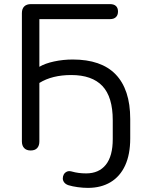

<svg xmlns="http://www.w3.org/2000/svg" viewBox="-20 -725 710 934"><path d="M407.5 189Q384.5 189 358.5 185.5Q332.5 182 313 176Q299.5 171.5 292.5 162.5Q285.5 153.5 285.5 143Q285.5 132.5 290.2 123.8Q295 115 304.8 110.2Q314.5 105.5 328 109Q345.5 114 362.5 116.2Q379.5 118.5 399 118.5Q461 118.5 494.8 76.5Q528.5 34.5 528.5 -48.5V-140Q528.5 -253.5 478 -306.8Q427.5 -360 326.5 -360Q280.5 -360 241.8 -350.5Q203 -341 171.5 -321.5V-37Q171.5 -16.5 161 -4.8Q150.5 7 129 7Q108.5 7 97.5 -4.8Q86.5 -16.5 86.5 -37V-661Q86.5 -682.5 98 -693.8Q109.5 -705 130.5 -705H515.5Q534 -705 544 -695.8Q554 -686.5 554 -669Q554 -651.5 544 -641.8Q534 -632 515.5 -632H171.5V-400Q199 -416.5 243 -426Q287 -435.5 334 -435.5Q403 -435.5 455.2 -417.5Q507.5 -399.5 542.5 -363.2Q577.5 -327 595.5 -272.8Q613.5 -218.5 613.5 -146V-51.5Q613.5 26 588.8 79.8Q564 133.5 517.8 161.2Q471.5 189 407.5 189Z"/></svg>

Font: Nunito ExtraLight
Style: Regular
Weight: 200
Designer: Vernon Adams
Foundry: Vernon Adams
Version: Version 3.602;April 4, 2023;FontCreator 14.0.0.2856 64-bit